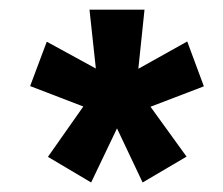

<svg xmlns="http://www.w3.org/2000/svg" viewBox="-20 -829 458 395"><path d="M167.5 -453.6 78.6 -506.3 151.4 -609.9 42 -651.9 76.2 -743.2 177.2 -688 164.1 -809.1H277.3L264.6 -687.5L365.2 -743.7L399.4 -651.4L289.6 -609.4L363.8 -506.8L273.4 -453.6L220.7 -564.9Z"/></svg>

Font: Oswald
Style: DemiBold
Weight: 600
Designer: Vernon Adams
Foundry: Vernon Adams
Version: 3.0; ttfautohint (v0.95) -l 8 -r 50 -G 200 -x 0 -w "G" -W -c